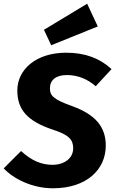

<svg xmlns="http://www.w3.org/2000/svg" viewBox="-32 -994 619 1031"><path d="M536 -212C536 -309 485 -377 356 -424C255 -460 236 -480 236 -520C236 -563 267 -591 327 -591C387 -591 438 -569 482 -531L567 -623C505 -680 427 -711 323 -711C162 -711 61 -621 61 -508C61 -406 114 -343 254 -297C340 -269 361 -243 361 -197C361 -145 314 -109 250 -109C192 -109 139 -130 81 -183L-12 -90C41 -33 142 17 252 17C435 17 536 -85 536 -212ZM243 -751 493 -852 436 -974 204 -834Z"/></svg>

Font: Fira Sans OT
Style: Bold Italic
Weight: 700
Italic angle: -8°
Designer: Carrois Corporate & Edenspiekermann
Foundry: Carrois Corporate GbR & Edenspiekermann AG
Version: Version 2.001